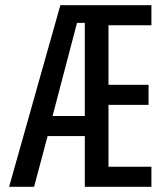

<svg xmlns="http://www.w3.org/2000/svg" viewBox="-20 -718 640 738"><path d="M306 0V-195H163L111 0H15L212 -698H562V-621H397V-392H551V-315H397V-77H562V0ZM306 -630H276L182 -272H306Z"/></svg>

Font: IBM Plex Mono Text
Style: Regular
Weight: 450
Designer: Mike Abbink, Paul van der Laan, Pieter van Rosmalen
Foundry: Bold Monday
Version: Version 2.000